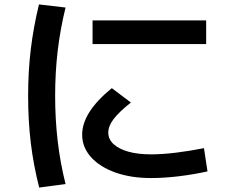

<svg xmlns="http://www.w3.org/2000/svg" viewBox="-20 -793 1040 867"><path d="M662 11Q571 11 501 -14Q431 -39 391 -83.5Q351 -128 351 -185Q351 -286 485 -395L571 -330Q518 -288 493.5 -256Q469 -224 469 -194Q469 -164 493 -142Q517 -120 560 -108Q603 -96 662 -96Q712 -96 774 -103.5Q836 -111 901 -124L917 -19Q853 -5 787 3Q721 11 662 11ZM398 -594V-701H911V-594ZM157 54Q131 -48 119 -148Q107 -248 107 -360Q107 -471 119 -570.5Q131 -670 156 -773L276 -759Q252 -661 240.5 -563.5Q229 -466 229 -360Q229 -254 240.5 -156Q252 -58 276 38Z"/></svg>

Font: M PLUS 1 Code SemiBold
Style: Regular
Weight: 600
Designer: Coji Morishita
Foundry: UNDERFOREST DESIGN
Version: Version 1.005